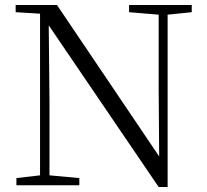

<svg xmlns="http://www.w3.org/2000/svg" viewBox="-20 -745 832 772"><path d="M618 7H654V-686L751 -696V-725H499V-696L618 -686V-383L620 -116L209 -725H43V-696L141 -690V-40L46 -29V0H299V-29L179 -40V-332L176 -643Z"/></svg>

Font: Noto Serif TC Light
Style: Regular
Weight: 300
Designer: Ryoko NISHIZUKA 西塚涼子 (kana & ideographs); Frank Grießhammer (Latin, Greek & Cyrillic); Wenlong ZHANG 张文龙 (bopomofo); San
Foundry: Adobe
Version: Version 2.001;hotconv 1.1.0;makeotfexe 2.6.0